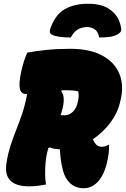

<svg xmlns="http://www.w3.org/2000/svg" viewBox="-20 -979 668 1019"><path d="M356 -780Q322 -780 295 -784Q268 -788 254 -796Q239 -804 247 -827Q272 -900 322.5 -929.5Q373 -959 445 -959H451Q527 -959 571.5 -922.5Q616 -886 623 -827Q625 -817 619.5 -809.5Q614 -802 605 -797Q586 -787 563.5 -783.5Q541 -780 506 -780Q502 -807 487 -820Q472 -833 445 -836Q412 -835 391 -821.5Q370 -808 356 -780ZM224 0Q205 4 182 7Q159 10 135 10Q-4 10 14 -111Q22 -164 36.5 -208Q51 -252 67.5 -293.5Q84 -335 99 -380Q114 -425 124 -480Q121 -480 119 -480Q92 -480 85.5 -507.5Q79 -535 92 -596Q98 -625 107 -653.5Q116 -682 125 -700Q169 -708 226 -714Q283 -720 352 -720Q458 -720 524 -683.5Q590 -647 614.5 -585Q639 -523 619 -444L616 -432Q602 -375 563 -324.5Q524 -274 473 -240Q483 -217 494 -208.5Q505 -200 521 -200Q538 -200 555 -210H559Q559 -184 556.5 -163Q554 -142 546 -109Q530 -45 496 -11Q465 20 424 20Q382 20 353.5 -5.5Q325 -31 314 -75Q307 -101 303 -129.5Q299 -158 298 -186Q284 -187 268.5 -189.5Q253 -192 244 -197L236 -193Q231 -175 227.5 -156.5Q224 -138 222 -117Q219 -83 219.5 -53.5Q220 -24 224 0ZM308 -388Q305 -378 302 -368Q311 -367 322 -367Q348 -367 367.5 -386.5Q387 -406 394 -443L395 -448Q400 -473 395 -494Q371 -500 340 -500Q324 -500 308 -500L305 -495Q330 -464 308 -388Z"/></svg>

Font: Recursive Mn Csl St XBk
Style: Italic
Weight: 1000
Italic angle: -15°
Monospace: yes
Version: Version 1.079;hotconv 1.0.112;makeotfexe 2.5.65598; ttfautoh